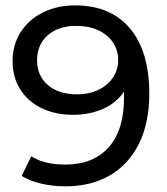

<svg xmlns="http://www.w3.org/2000/svg" viewBox="-20 -671 607 699"><path d="M453.1 -567.6C406.2 -623.5 339.5 -651.4 253 -651.4C210.1 -651.4 171.4 -642.9 137.1 -626.1C102.7 -609.2 75.6 -585.4 55.7 -554.8C35.7 -524.1 25.8 -488.5 25.8 -448C25.8 -409.4 35.1 -375.2 53.8 -345.5C72.5 -315.7 98.6 -292.9 132 -276.9C165.4 -261 203.3 -253 245.6 -253C286.1 -253 322.6 -260.2 355.1 -274.6C387.6 -289 413.1 -310 431.5 -337.6V-314.6C431.5 -235.5 412.6 -175.3 374.9 -133.9C337.2 -92.5 284.9 -71.8 218 -71.8C166.5 -71.8 125.1 -81.9 93.8 -102.1L58.9 -30.4C79.1 -18.1 103 -8.7 130.6 -2.3C158.2 4.1 187.7 7.4 219 7.4C279.7 7.4 332.9 -5.7 378.6 -31.7C424.3 -57.8 459.8 -96.1 485.3 -146.7C510.8 -197.3 523.5 -258.5 523.5 -330.3C523.5 -432.7 500 -511.8 453.1 -567.6ZM338.6 -344.1C315.9 -333 290.1 -327.5 261.3 -327.5C216.5 -327.5 180.9 -338.7 154.6 -361.1C128.2 -383.5 115 -413.7 115 -451.7C115 -489.7 128 -520.1 154.1 -542.8C180.2 -565.5 214.4 -576.8 256.7 -576.8C289.2 -576.8 316.9 -571.2 339.9 -559.8C362.9 -548.5 380.4 -533.4 392.4 -514.7C404.3 -496 410.3 -475.3 410.3 -452.6C410.3 -429.3 404 -408.2 391.5 -389.2C378.9 -370.1 361.3 -355.1 338.6 -344.1Z"/></svg>

Font: Montserrat Ace
Style: Regular
Weight: 500
Designer: Julieta Ulanovsky
Foundry: Julieta Ulanovsky
Version: Version 1